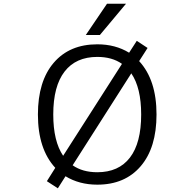

<svg xmlns="http://www.w3.org/2000/svg" viewBox="-20 -977 1040 1026"><path d="M710.9 -758.8 768.6 -720.7 723.6 -650.4Q816.4 -549.8 816.4 -365.2Q816.4 -187.5 731.9 -88.9Q647.5 9.8 500 9.8Q403.3 9.8 330.1 -35.2L289.1 29.3L230.5 -8.8L275.4 -80.1Q182.6 -180.7 182.6 -365.2Q182.6 -543 267.1 -641.6Q351.6 -740.2 500 -740.2Q596.7 -740.2 669.9 -695.3ZM653.3 -957 513.7 -790H438.5L551.8 -957ZM500 -56.6Q614.3 -56.6 674.3 -134.8Q734.4 -212.9 734.4 -365.2Q734.4 -507.8 681.6 -585L368.2 -93.8Q420.9 -56.6 500 -56.6ZM631.8 -635.7Q579.1 -672.9 500 -672.9Q385.7 -672.9 325.2 -594.7Q264.6 -516.6 264.6 -365.2Q264.6 -222.7 317.4 -144.5Z"/></svg>

Font: Gen Shin Gothic Monospace Normal
Style: Regular
Weight: 350
Designer: [Source Han Sans]
Ryoko NISHIZUKA  (kana & ideographs); Paul D. Hunt (Latin, Greek & Cyrillic); Wenlong ZHANG  (bopomofo
Version: Version 1.002.20150607